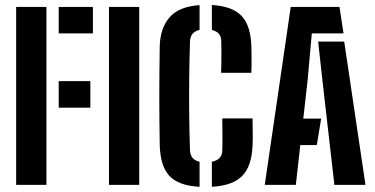

<svg xmlns="http://www.w3.org/2000/svg" viewBox="-20 -723 1466 751"><path d="M43.2 0V-696H161.6V0ZM209.6 -301.9V-405.6H333.4V-301.9ZM209.6 -592.4V-696H343.4V-592.4Z M406.2 0V-696H524.6V0Z M760.6 7.6Q677.6 3.2 642.3 -35.3Q607 -73.7 604.8 -156Q604.1 -198.2 603.6 -245.9Q603.1 -293.7 603.1 -344.1Q603.1 -394.5 603.6 -444.8Q604.1 -495 604.8 -541.2Q606.2 -611.7 642.7 -654.5Q679.2 -697.4 760.6 -703V-606.2Q742.5 -602 733.3 -590.9Q724.2 -579.8 723.2 -562.2Q720.8 -491.1 720.1 -417.1Q719.3 -343.2 720.1 -271.2Q720.8 -199.2 723.2 -134.3Q724.2 -116.1 733.3 -105.3Q742.5 -94.4 760.6 -90.4ZM808.7 7.6V-90.4Q828.4 -94.2 838.7 -105Q849 -115.8 849.5 -134.3Q850.5 -171.7 850 -205Q849.5 -238.4 849.4 -259.8H967.8Q968 -237.7 968.5 -208Q969 -178.2 967.9 -156Q965.1 -73.5 927.6 -35.1Q890.1 3.2 808.7 7.6ZM844.8 -438.2Q845.3 -455.3 845.7 -471.3Q846.2 -487.3 846.1 -508.4Q846 -529.5 845.5 -562.2Q845.4 -579.8 836.1 -590.7Q826.7 -601.6 808.7 -605.8V-703.5Q888.8 -698.7 924.6 -661.1Q960.4 -623.4 963.1 -543.7Q963.6 -522.1 963.9 -504Q964.1 -485.9 963.9 -469.8Q963.6 -453.6 963.1 -438.2Z M1015.6 0 1117.2 -696H1307.9L1323.7 -592.4H1199.6L1183.6 -412.3L1166.3 -259.1H1236.2L1219.2 -155.5H1154.6L1137.2 0ZM1287.9 0 1240.7 -412.5 1224.4 -560.3H1326.4L1409.5 0Z"/></svg>

Font: Big Shoulders Stencil Display SC Thin
Style: Regular
Weight: 100
Designer: Patric King
Foundry: XO Type Co
Version: Version 2.001